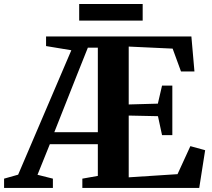

<svg xmlns="http://www.w3.org/2000/svg" viewBox="-70 -922 1038 942"><path d="M-50 0V-45.5L19 -65L280 -675.5L156 -696V-743H869L884 -571.5H818L777 -683.5L561.5 -693.5V-409.5L704.5 -413.5L725 -502H775.5V-259H725L705 -352L561.5 -355V-52L801 -67.5L864 -205L936.5 -185L907.5 0H334V-45.5L410 -59V-214.5H174.5L114 -64.5L189.5 -45.5V0ZM196.5 -273.5H410V-688H361L308.5 -556.5ZM630 -902.5V-821H318.5V-902.5Z"/></svg>

Font: Merriweather 60pt
Style: Bold
Weight: 700
Version: Version 2.100